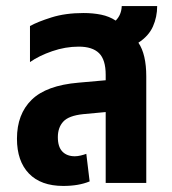

<svg xmlns="http://www.w3.org/2000/svg" viewBox="-20 -604 567 634"><path d="M189 10Q115 10 75.5 -31Q36 -72 36 -146Q36 -227 84.5 -274.5Q133 -322 239 -331L329 -339V-357Q329 -407 307 -428.5Q285 -450 240 -450Q196 -450 152.5 -435Q109 -420 79 -399V-518Q104 -532 150 -546.5Q196 -561 256 -561Q287 -561 314 -555.5Q341 -550 362 -536Q381 -555 382 -584H499Q499 -548 485 -516.5Q471 -485 437 -463Q450 -444 456.5 -416Q463 -388 463 -352V0H329V-234L254 -227Q207 -222 189 -202.5Q171 -183 171 -151Q171 -119 186 -103.5Q201 -88 227 -88Q236 -88 246.5 -90.5Q257 -93 265 -96L276 -5Q240 10 189 10Z"/></svg>

Font: Noto Sans Thai Cond
Style: Bold
Weight: 700
Width: 3
Designer: Monotype Design Team
Foundry: Monotype Imaging Inc.
Version: Version 2.002; ttfautohint (v1.8.4.7-5d5b)